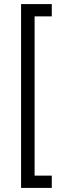

<svg xmlns="http://www.w3.org/2000/svg" viewBox="-20 -780 326 938"><path d="M83 138V-760H233V-700H149V78H233V138Z"/></svg>

Font: IBM Plex Sans Condensed
Style: Regular
Weight: 400
Width: 3
Designer: Mike Abbink, Paul van der Laan, Pieter van Rosmalen
Foundry: Bold Monday
Version: Version 1.1